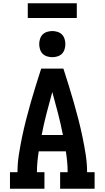

<svg xmlns="http://www.w3.org/2000/svg" viewBox="-20 -1155 640 1175"><path d="M41 0V-101H87Q87 -155 95.5 -209Q104 -263 115 -316Q126 -369 139.5 -422Q153 -475 168 -527Q183 -579 199 -631Q215 -683 232 -735H368Q385 -683 401 -631Q417 -579 432 -527Q447 -475 460.5 -422Q474 -369 485 -316Q496 -263 504.5 -209Q513 -155 513 -101H559V0H348V-101H394Q394 -133 391 -165Q388 -197 383 -229H217Q212 -197 209 -165Q206 -133 206 -101H252V0ZM235 -329H365Q352 -396 335 -461.5Q318 -527 300 -592Q282 -527 265 -461.5Q248 -396 235 -329ZM300 -805Q284 -805 268 -810Q252 -815 241 -826Q230 -837 225 -853Q220 -869 220 -885Q220 -901 225 -917Q230 -933 241 -944Q252 -955 268 -960Q284 -965 300 -965Q316 -965 332 -960Q348 -955 359 -944Q370 -933 375 -917Q380 -901 380 -885Q380 -869 375 -853Q370 -837 359 -826Q348 -815 332 -810Q316 -805 300 -805ZM150 -1045V-1135H450V-1045Z"/></svg>

Font: Iosevka Curly Slab Extended
Style: Bold
Weight: 700
Width: 7
Monospace: yes
Designer: Belleve Invis
Foundry: Belleve Invis
Version: Version 11.1.0; ttfautohint (v1.8.3)